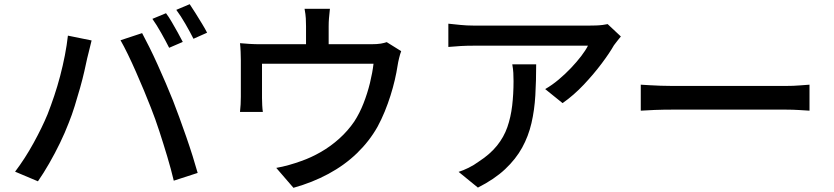

<svg xmlns="http://www.w3.org/2000/svg" viewBox="-20 -850 3980 916"><path d="M772 -787Q785 -770 799.5 -745Q814 -720 828 -695Q842 -670 852 -650L787 -622Q772 -652 749.5 -692Q727 -732 707 -760ZM885 -830Q898 -811 913.5 -786Q929 -761 944 -736.5Q959 -712 968 -694L903 -665Q887 -697 864.5 -736Q842 -775 821 -803ZM207 -305Q223 -346 238.5 -392Q254 -438 267 -487.5Q280 -537 289.5 -586Q299 -635 304 -680L417 -657Q414 -644 410 -628.5Q406 -613 402.5 -598Q399 -583 396 -572Q391 -548 382.5 -510.5Q374 -473 362 -430.5Q350 -388 336.5 -344.5Q323 -301 308 -264Q290 -217 266 -167.5Q242 -118 215 -71Q188 -24 161 15L52 -31Q99 -93 140 -167.5Q181 -242 207 -305ZM700 -336Q685 -375 666.5 -419Q648 -463 628.5 -507.5Q609 -552 590 -591Q571 -630 555 -658L658 -692Q673 -664 692.5 -625Q712 -586 732 -541.5Q752 -497 771 -453Q790 -409 805 -371Q819 -335 835.5 -290Q852 -245 868.5 -197.5Q885 -150 899 -105.5Q913 -61 923 -25L809 12Q796 -43 778 -103Q760 -163 740.5 -223Q721 -283 700 -336Z M1554 -808Q1551 -781 1549.5 -762.5Q1548 -744 1548 -725Q1548 -713 1548 -687Q1548 -661 1548 -633.5Q1548 -606 1548 -587H1440Q1440 -608 1440 -636Q1440 -664 1440 -688.5Q1440 -713 1440 -725Q1440 -744 1439 -762.5Q1438 -781 1433 -808ZM1894 -606Q1889 -593 1884 -572.5Q1879 -552 1877 -538Q1872 -505 1863.5 -468.5Q1855 -432 1843 -394Q1831 -356 1815.5 -318Q1800 -280 1781 -245Q1742 -176 1683 -119Q1624 -62 1547 -20.5Q1470 21 1380 46L1298 -49Q1327 -54 1359 -63Q1391 -72 1418 -82Q1464 -98 1511 -125Q1558 -152 1599 -189Q1640 -226 1670 -270Q1696 -310 1714.5 -357.5Q1733 -405 1745 -454Q1757 -503 1762 -546H1230Q1230 -531 1230 -508.5Q1230 -486 1230 -461Q1230 -436 1230 -414.5Q1230 -393 1230 -382Q1230 -367 1231 -348Q1232 -329 1234 -316H1125Q1127 -332 1128 -352Q1129 -372 1129 -388Q1129 -400 1129 -423.5Q1129 -447 1129 -474.5Q1129 -502 1129 -525.5Q1129 -549 1129 -563Q1129 -579 1128 -603Q1127 -627 1125 -644Q1148 -642 1171.5 -640.5Q1195 -639 1222 -639H1750Q1780 -639 1797 -642Q1814 -645 1825 -649Z M2942 -676Q2935 -668 2925.5 -655.5Q2916 -643 2909 -634Q2888 -597 2850.5 -547Q2813 -497 2765.5 -446.5Q2718 -396 2664 -358L2581 -425Q2614 -444 2645.5 -470.5Q2677 -497 2704.5 -526Q2732 -555 2753 -582.5Q2774 -610 2785 -632Q2771 -632 2737.5 -632Q2704 -632 2657.5 -632Q2611 -632 2558.5 -632Q2506 -632 2454 -632Q2402 -632 2357 -632Q2312 -632 2280 -632Q2248 -632 2237 -632Q2207 -632 2179 -630.5Q2151 -629 2119 -626V-737Q2147 -734 2177 -731Q2207 -728 2237 -728Q2248 -728 2281 -728Q2314 -728 2360.5 -728Q2407 -728 2461 -728Q2515 -728 2569 -728Q2623 -728 2670 -728Q2717 -728 2750 -728Q2783 -728 2796 -728Q2807 -728 2823.5 -728.5Q2840 -729 2855.5 -731Q2871 -733 2879 -735ZM2538 -543Q2538 -465 2534 -395Q2530 -325 2515.5 -262.5Q2501 -200 2471 -145.5Q2441 -91 2390 -43Q2339 5 2260 45L2168 -30Q2190 -37 2215.5 -49.5Q2241 -62 2264 -79Q2318 -114 2351 -155Q2384 -196 2400.5 -243.5Q2417 -291 2423.5 -346Q2430 -401 2430 -463Q2430 -483 2429 -502Q2428 -521 2424 -543Z M3037 -446Q3054 -445 3078.5 -443.5Q3103 -442 3131.5 -441Q3160 -440 3186 -440Q3206 -440 3241 -440Q3276 -440 3320.5 -440Q3365 -440 3414 -440Q3463 -440 3511.5 -440Q3560 -440 3603 -440Q3646 -440 3679 -440Q3712 -440 3730 -440Q3766 -440 3795 -442.5Q3824 -445 3842 -446V-322Q3825 -323 3794 -325Q3763 -327 3730 -327Q3713 -327 3679.5 -327Q3646 -327 3603 -327Q3560 -327 3511.5 -327Q3463 -327 3414 -327Q3365 -327 3320.5 -327Q3276 -327 3241 -327Q3206 -327 3186 -327Q3145 -327 3104 -325.5Q3063 -324 3037 -322Z"/></svg>

Font: Noto Sans KR Medium
Style: Regular
Weight: 500
Designer: Ryoko NISHIZUKA  (kana, bopomofo & ideographs); Paul D. Hunt (Latin, Greek & Cyrillic); Sandoll Communications , Soo-you
Foundry: Adobe
Version: Version 2.004-H2;hotconv 1.0.118;makeotfexe 2.5.65603